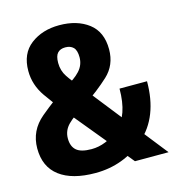

<svg xmlns="http://www.w3.org/2000/svg" viewBox="-103 -771 801 866"><g transform="rotate(-15 297.5 -338.0)"><path d="M237.8 5.5Q370 5.5 469.2 -81.2Q568.4 -167.8 568.4 -334.3H440Q440 -208.5 377.9 -155.9Q315.7 -103.2 248.1 -103.2Q199 -103.2 177.8 -121.7Q156.6 -140.3 156.6 -177.2Q156.6 -214.2 183.4 -241.3Q210.1 -268.4 273.4 -306.6Q338.7 -350.3 389.6 -397.3Q440.5 -444.4 440.5 -518.1Q440.5 -599.8 387.2 -640.4Q333.9 -681 250.6 -681Q171.4 -681 117.2 -639.7Q63.1 -598.5 63.1 -517.3Q63.1 -452.3 102.3 -396.2Q141.6 -340 172.6 -303.6L422.5 0H579.4L272.8 -388.6Q241.1 -423.5 221.9 -452.4Q202.6 -481.2 202.6 -517.7Q202.6 -550.2 215.3 -563.8Q227.9 -577.4 251.4 -577.4Q275.3 -577.4 288.9 -563.9Q302.5 -550.3 302.5 -517.7Q302.5 -481.7 277.7 -454.7Q253 -427.7 206.8 -404.2Q143.9 -362.9 77.8 -307.8Q11.6 -252.7 11.6 -169.2Q11.6 -83.3 70.4 -38.9Q129.1 5.5 237.8 5.5Z"/></g></svg>

Font: Anybody Thin Condensed
Style: Regular
Weight: 100
Width: 3
Version: Version 1.113;gftools[0.9.25]